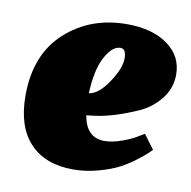

<svg xmlns="http://www.w3.org/2000/svg" viewBox="-59 -502 570 573"><g transform="rotate(10 226.0 -215.5)"><path d="M20 -181Q20 -305 95.5 -374Q171 -443 282 -443Q359 -443 405.5 -409.5Q452 -376 452 -320Q452 -279 427 -247Q402 -215 366 -198Q290 -164 234 -157L209 -154Q220 -88 275 -88Q299 -88 328 -98.5Q357 -109 374 -120L391 -130L423 -87Q423 -87 412 -76Q406 -70 383.5 -52.5Q361 -35 336.5 -22Q312 -9 274 1.5Q236 12 198 12Q113 12 66.5 -37.5Q20 -87 20 -181ZM275 -370Q250 -370 229 -331Q208 -292 205 -220Q234 -224 263 -267.5Q292 -311 292 -340.5Q292 -370 275 -370Z"/></g></svg>

Font: Oleo Script
Style: Bold
Weight: 700
Designer: Soytutype
Foundry: Soytutype
Version: Version 1.002